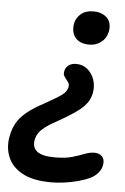

<svg xmlns="http://www.w3.org/2000/svg" viewBox="-125 -546 540 831"><g transform="rotate(5 145.5 -130.5)"><path d="M130 246Q50 246 3.5 220.5Q-43 195 -60 152.5Q-77 110 -67 61Q-61 30 -47 5Q-33 -20 -5.5 -43Q22 -66 69 -91Q110 -114 131 -127.5Q152 -141 159 -151Q166 -161 168 -170Q170 -182 166 -189Q162 -196 156 -203Q150 -210 145.5 -218Q141 -226 144 -239Q147 -255 160 -264.5Q173 -274 193 -274Q222 -274 242.5 -256.5Q263 -239 272 -211.5Q281 -184 275 -153Q272 -140 266 -126.5Q260 -113 246 -98Q232 -83 205.5 -64.5Q179 -46 136 -22Q99 -2 80 13Q61 28 53 41Q45 54 42 69Q36 101 57.5 119Q79 137 136 137Q182 137 212 128Q242 119 263.5 110.5Q285 102 305 102Q327 102 339 115.5Q351 129 346 154Q342 173 329 187.5Q316 202 298 211Q275 222 245.5 230Q216 238 185.5 242Q155 246 130 246ZM243 -362Q211 -362 193 -374.5Q175 -387 169.5 -406.5Q164 -426 168 -448Q173 -472 193 -489.5Q213 -507 247 -507Q285 -507 306.5 -485.5Q328 -464 321 -425Q315 -396 292.5 -379Q270 -362 243 -362Z"/></g></svg>

Font: Shantell Sans Medium
Style: Italic
Weight: 500
Italic angle: -11°
Designer: Stephen Nixon, Anya Danilova, Shantell Martin
Foundry: Arrow Type
Version: Version 1.011;[c5ecc13dd]